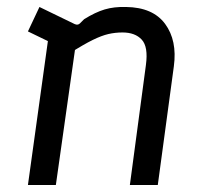

<svg xmlns="http://www.w3.org/2000/svg" viewBox="-20 -530 587 550"><path d="M60 0 122 -447 161 -391 60 -440 93 -510 194 -461Q203 -457 209 -463L221 -475Q253 -495 280 -503Q307 -511 341 -510Q418 -509 453 -461.5Q488 -414 478 -340L432 0H352L398 -344Q405 -396 386 -416.5Q367 -437 331 -437Q310 -437 290.5 -432.5Q271 -428 245.5 -415.5Q220 -403 179 -377L200 -424L140 0Z"/></svg>

Font: Finlandica
Style: Italic
Weight: 400
Italic angle: -8°
Designer: Niklas Ekholm, Juho Hiilivirta, Jaakko Suomalainen
Foundry: Helsinki Type Studio
Version: Version 1.064